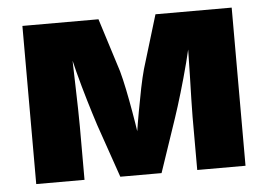

<svg xmlns="http://www.w3.org/2000/svg" viewBox="-44 -595 909 652"><g transform="rotate(-5 411.0 -269.5)"><path d="M54.2 0V-539.1H313.5L371.1 -356.9Q378.4 -330.6 386 -293.7Q393.6 -256.8 400.6 -216.3Q407.7 -175.8 413.3 -137.7Q418.9 -99.6 422.9 -70.3H399.9Q403.8 -99.1 409.7 -137.2Q415.5 -175.3 422.9 -215.8Q430.2 -256.3 437.7 -293.5Q445.3 -330.6 452.6 -356.9L507.8 -539.1H767.6V0H603V-182.1Q603 -206.5 604 -241.5Q605 -276.4 606 -316.2Q606.9 -356 607.7 -395.5Q608.4 -435.1 608.9 -469.7H621.1Q610.8 -418.9 597.2 -366.2Q583.5 -313.5 569.3 -265.9Q555.2 -218.3 543 -182.1L481.4 0H340.8L277.8 -182.1Q265.6 -219.7 251.2 -267.8Q236.8 -315.9 223.1 -368.2Q209.5 -420.4 199.7 -469.7H212.9Q212.9 -436 213.9 -396.5Q214.8 -356.9 216.1 -317.1Q217.3 -277.3 218 -242.2Q218.8 -207 218.8 -182.1V0Z"/></g></svg>

Font: Inter 18pt ExtraBold
Style: Regular
Weight: 800
Designer: Rasmus Andersson
Foundry: rsms
Version: Version 4.001;git-66647c0bb